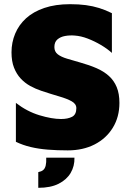

<svg xmlns="http://www.w3.org/2000/svg" viewBox="-20 -704 626 918"><path d="M304 15Q253 15 209 11.5Q165 8 127 -1Q89 -10 56 -26V-212Q109 -171 168.5 -153Q228 -135 272 -135Q304 -135 324.5 -145.5Q345 -156 345 -187Q345 -207 323 -219.5Q301 -232 263 -243Q225 -254 177 -270Q150 -279 124.5 -293Q99 -307 79 -328.5Q59 -350 47 -380.5Q35 -411 35 -454Q35 -501 52.5 -543Q70 -585 104.5 -616.5Q139 -648 192 -666Q245 -684 315 -684Q357 -684 390.5 -679.5Q424 -675 454.5 -665.5Q485 -656 515 -641V-451Q493 -471 462.5 -489Q432 -507 399.5 -519.5Q367 -532 337 -534Q314 -536 291.5 -532Q269 -528 254.5 -515.5Q240 -503 240 -479Q240 -457 256 -444.5Q272 -432 300.5 -423.5Q329 -415 364 -405Q407 -393 441.5 -378Q476 -363 500.5 -341Q525 -319 538 -287.5Q551 -256 551 -212Q551 -145 519.5 -93.5Q488 -42 432.5 -13.5Q377 15 304 15ZM163 194V119Q178 116 186.5 109Q195 102 198.5 87.5Q202 73 201 50H336Q337 90 318 122.5Q299 155 260.5 174.5Q222 194 163 194Z"/></svg>

Font: Maven Pro Black
Style: Regular
Weight: 900
Designer: Joe Prince
Foundry: Joe Prince
Version: Version 2.103